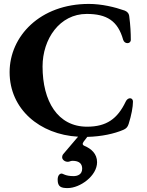

<svg xmlns="http://www.w3.org/2000/svg" viewBox="-20 -684 749 979"><path d="M621 -166C579 -78 523 -38 424 -38C274 -38 197 -168 197 -345C197 -485 284 -613 422 -613C524 -613 581 -578 608 -481C612 -469 621 -464 630 -464C639 -464 647 -470 647 -481C647 -515 645 -556 639 -601C637 -617 628 -625 616 -630C565 -648 498 -664 433 -664C184 -664 29 -499 29 -316C29 -127 183 2 378 13L304 100C299 106 297 110 297 119C297 127 307 141 326 141C335 141 339 136 350 136C385 136 399 152 399 176C399 206 375 214 355 214C313 214 302 201 294 201C285 201 274 210 274 232C274 269 292 275 325 275C388 275 475 213 475 143C475 100 445 74 411 60C401 56 399 49 406 39L425 14C499 12 562 -2 609 -22C623 -28 631 -36 636 -52C650 -96 658 -139 658 -166C658 -177 651 -183 643 -183C635 -183 626 -177 621 -166Z"/></svg>

Font: EB Garamond
Style: Bold
Weight: 700
Designer: Georg Duffner and Octavio Pardo
Foundry: Georg Duffner
Version: Version 1.000;PS 001.000;hotconv 1.0.88;makeotf.lib2.5.64775